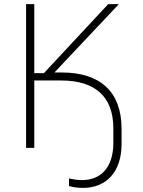

<svg xmlns="http://www.w3.org/2000/svg" viewBox="-20 -720 695 935"><path d="M107 0H147V-328H278C442 -328 532 -251 532 -94V-25C532 96 471 157 379 157C355 157 335 153 316 149V186C337 192 359 195 384 195C497 195 572 118 572 -19V-93C572 -274 467 -367 281 -367H245L559 -700H507L194 -364H147V-700H107Z"/></svg>

Font: Fixel Display ExtraLight
Style: Regular
Weight: 200
Designer: AlfaBravo + MacPaw
Foundry: Kyrylo Tkachov, Marchela Mozhyna, Serhii Makarenko, Maria Weinstein, Zakhar Kryvoshyya
Version: Version 1.211